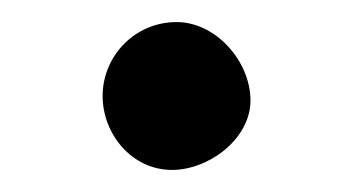

<svg xmlns="http://www.w3.org/2000/svg" viewBox="-20 -154 330 174"><path d="M73 -67C73 -33 99 0 136 0C169 0 207 -28 207 -63C207 -98 176 -134 140 -134C102 -134 73 -103 73 -67Z"/></svg>

Font: Asimov Print
Style: Regular
Weight: 500
Designer: Google
Version: Version 2.000980: 2014